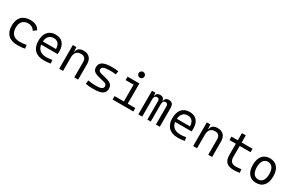

<svg xmlns="http://www.w3.org/2000/svg" viewBox="177 -2186 5505 3636"><g transform="rotate(30 2929.5 -367.5)"><path d="M342.8 9.8Q211.4 9.8 140.9 -59.6Q70.3 -128.9 70.3 -259.8Q70.3 -386.7 137.5 -457Q204.6 -527.3 329.1 -527.3Q403.3 -527.3 456.3 -499.3Q509.3 -471.2 531.7 -419.9L465.3 -371.1Q441.9 -411.6 405.3 -431.2Q368.7 -450.7 325.2 -450.7Q244.6 -450.7 200.2 -402.1Q155.8 -353.5 155.8 -264.6Q155.8 -168 206.1 -117.4Q256.3 -66.9 351.1 -66.9Q388.7 -66.9 425.8 -70.8Q462.9 -74.7 498.5 -81.1L508.3 -5.9Q468.3 3.4 425.8 6.6Q383.3 9.8 342.8 9.8Z M923.8 9.8Q793.5 9.8 722.4 -60.5Q651.4 -130.9 651.4 -261.7Q651.4 -387.7 711.4 -457.5Q771.5 -527.3 880.9 -527.3Q983.9 -527.3 1040.3 -464.4Q1096.7 -401.4 1096.7 -283.2Q1096.7 -250.5 1093.8 -224.6H733.4Q744.1 -147.5 796.4 -106.7Q848.6 -65.9 935.5 -65.9Q996.1 -65.9 1060.5 -79.6L1071.3 -3.9Q1031.2 3.9 993.7 6.8Q956.1 9.8 923.8 9.8ZM731.9 -292H1018.6Q1018.6 -368.7 982.4 -410.2Q946.3 -451.7 881.8 -451.7Q815.9 -451.7 776.9 -410.2Q737.8 -368.7 731.9 -292Z M1587.4 0V-337.4Q1587.4 -391.6 1559.1 -421.1Q1530.8 -450.7 1479.5 -450.7Q1342.3 -450.7 1342.3 -291.5V0H1257.8V-517.6H1334.5L1341.3 -423.8H1350.1Q1365.2 -527.3 1494.1 -527.3Q1579.1 -527.3 1625.5 -477.5Q1671.9 -427.7 1671.9 -336.9V0Z M2010.7 9.8Q1953.1 9.8 1912.1 6.3Q1871.1 2.9 1837.9 -4.9L1847.7 -83Q1944.8 -66.9 2010.7 -66.9Q2097.7 -66.9 2137 -84.7Q2176.3 -102.5 2176.3 -141.6Q2176.3 -168.9 2160.2 -184.3Q2144 -199.7 2109.4 -208.5L1991.7 -238.3Q1915.5 -257.3 1880.6 -287.6Q1845.7 -317.9 1845.7 -373Q1845.7 -454.6 1909.9 -491Q1974.1 -527.3 2117.2 -527.3Q2152.8 -527.3 2183.8 -525.1Q2214.8 -522.9 2250 -517.6L2241.2 -443.8Q2201.2 -447.8 2171.4 -449.2Q2141.6 -450.7 2114.3 -450.7Q2018.6 -450.7 1975.8 -433.1Q1933.1 -415.5 1933.1 -376Q1933.1 -351.1 1952.6 -336.9Q1972.2 -322.8 2015.1 -312L2109.4 -289.1Q2189.9 -269.5 2226.8 -236.1Q2263.7 -202.6 2263.7 -143.1Q2263.7 -62.5 2203.6 -26.4Q2143.6 9.8 2010.7 9.8Z M2425.8 0V-75.2H2628.9V-442.4H2455.1V-517.6H2712.9V-75.2H2877.9V0ZM2666.5 -615.2Q2639.6 -615.2 2620.8 -633.8Q2602.1 -652.3 2602.1 -679.2Q2602.1 -706.1 2620.8 -724.9Q2639.6 -743.7 2666.5 -743.7Q2693.4 -743.7 2712.2 -724.9Q2731 -706.1 2731 -679.2Q2731 -652.3 2712.2 -633.8Q2693.4 -615.2 2666.5 -615.2Z M3372.6 0V-395.5Q3372.6 -460.4 3322.3 -460.4Q3259.8 -460.4 3259.8 -378.9V0H3185.5V-405.3Q3185.5 -460.4 3134.3 -460.4Q3072.8 -460.4 3072.8 -378.9V0H2988.3V-517.6H3062.5L3068.4 -453.1H3074.7Q3084 -527.3 3168.5 -527.3Q3241.7 -527.3 3256.3 -453.1H3262.7Q3266.6 -485.8 3289.3 -506.6Q3312 -527.3 3353.5 -527.3Q3406.7 -527.3 3431.9 -498Q3457 -468.8 3457 -405.3V0Z M3853.5 9.8Q3723.1 9.8 3652.1 -60.5Q3581.1 -130.9 3581.1 -261.7Q3581.1 -387.7 3641.1 -457.5Q3701.2 -527.3 3810.5 -527.3Q3913.6 -527.3 3970 -464.4Q4026.4 -401.4 4026.4 -283.2Q4026.4 -250.5 4023.4 -224.6H3663.1Q3673.8 -147.5 3726.1 -106.7Q3778.3 -65.9 3865.2 -65.9Q3925.8 -65.9 3990.2 -79.6L4001 -3.9Q3960.9 3.9 3923.3 6.8Q3885.7 9.8 3853.5 9.8ZM3661.6 -292H3948.2Q3948.2 -368.7 3912.1 -410.2Q3876 -451.7 3811.5 -451.7Q3745.6 -451.7 3706.5 -410.2Q3667.5 -368.7 3661.6 -292Z M4517.1 0V-337.4Q4517.1 -391.6 4488.8 -421.1Q4460.4 -450.7 4409.2 -450.7Q4272 -450.7 4272 -291.5V0H4187.5V-517.6H4264.2L4271 -423.8H4279.8Q4294.9 -527.3 4423.8 -527.3Q4508.8 -527.3 4555.2 -477.5Q4601.6 -427.7 4601.6 -336.9V0Z M5074.2 9.8Q4965.3 9.8 4915.3 -40.3Q4865.2 -90.3 4865.2 -196.8V-442.4H4725.6V-517.6H4865.2V-673.8H4949.2V-517.6H5186.5V-442.4H4949.2V-200.2Q4949.2 -131.8 4981.4 -99.4Q5013.7 -66.9 5084 -66.9Q5110.4 -66.9 5137.5 -69.6Q5164.6 -72.3 5196.3 -77.1L5206.1 -2Q5172.9 3.9 5141.4 6.8Q5109.9 9.8 5074.2 9.8Z M5566.4 9.8Q5460.4 9.8 5402.1 -60.5Q5343.8 -130.9 5343.8 -258.8Q5343.8 -387.2 5402.1 -457.3Q5460.4 -527.3 5566.4 -527.3Q5672.4 -527.3 5730.7 -457.3Q5789.1 -387.2 5789.1 -258.8Q5789.1 -130.9 5730.7 -60.5Q5672.4 9.8 5566.4 9.8ZM5566.4 -66.9Q5631.3 -66.9 5666.5 -116.9Q5701.7 -167 5701.7 -258.8Q5701.7 -350.6 5666.5 -400.6Q5631.3 -450.7 5566.4 -450.7Q5501.5 -450.7 5466.3 -400.6Q5431.2 -350.6 5431.2 -258.8Q5431.2 -167 5466.3 -116.9Q5501.5 -66.9 5566.4 -66.9Z"/></g></svg>

Font: CaskaydiaMono NF SemiLight
Style: Regular
Weight: 350
Designer: Aaron Bell
Foundry: Saja Typeworks
Version: Version 2111.001; ttfautohint (v1.8.4);Nerd Fonts 3.1.1